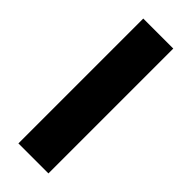

<svg xmlns="http://www.w3.org/2000/svg" viewBox="-235 -742 773 773"><g transform="rotate(45 151.0 -355.5)"><path d="M236.3 0H65.4V-710.9H236.3Z"/></g></svg>

Font: Sadagaat-English
Style: Regular
Weight: 900
Designer: Ahmed alsheikh
Foundry: Ahmed alsheikh Design
Version: Version 2.137;January 17, 2018;FontCreator 11.0.0.2408 64-bi